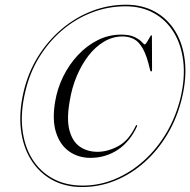

<svg xmlns="http://www.w3.org/2000/svg" viewBox="-20 -748 786 793"><path d="M319.5 24.5Q391.5 24.5 457.5 -2.8Q523.5 -30 578.5 -79.5Q633.5 -129 673 -196.2Q712.5 -263.5 731.5 -343Q751.5 -426.5 743.5 -497Q735.5 -567.5 703.5 -619.5Q671.5 -671.5 619.5 -700Q567.5 -728.5 500.5 -728.5Q427 -728.5 359.2 -702.2Q291.5 -676 234.8 -628Q178 -580 137.2 -514.5Q96.5 -449 78 -371Q58 -287 66.2 -214.8Q74.5 -142.5 107.8 -88.8Q141 -35 195 -5.2Q249 24.5 319.5 24.5ZM321.5 18.5Q251 18.5 197.8 -10.8Q144.5 -40 112.2 -92.8Q80 -145.5 72.2 -216.8Q64.5 -288 85 -371.5Q103 -448.5 142.5 -512.5Q182 -576.5 237.2 -623.5Q292.5 -670.5 359.2 -696.2Q426 -722 499 -722Q564.5 -722 615.2 -694Q666 -666 697.5 -614.8Q729 -563.5 737 -494.5Q745 -425.5 725.5 -343.5Q706.5 -266 667.8 -200Q629 -134 574.8 -85Q520.5 -36 456 -8.8Q391.5 18.5 321.5 18.5ZM545.5 -225.5Q532 -195.5 512.2 -171.2Q492.5 -147 467.8 -130.2Q443 -113.5 414.2 -104.8Q385.5 -96 353.5 -96Q304 -96 266.2 -122.2Q228.5 -148.5 211.8 -199.8Q195 -251 207.5 -327Q216.5 -382 241 -431.8Q265.5 -481.5 302.2 -520.8Q339 -560 384.2 -582.5Q429.5 -605 480 -605Q515.5 -605 535.8 -595Q556 -585 565.5 -574.8Q575 -564.5 577.5 -564.5Q581 -564.5 586.8 -573.8Q592.5 -583 597.8 -592.8Q603 -602.5 604.5 -602.5Q606 -602.5 606.8 -601.2Q607.5 -600 607.5 -597L608 -458.5Q608 -456.5 607.2 -455Q606.5 -453.5 605 -453Q603 -452.5 602 -454.2Q601 -456 600 -458.5Q587 -517 570 -547Q553 -577 532 -587.2Q511 -597.5 486 -597.5Q446 -597.5 410 -576.2Q374 -555 345.2 -517.8Q316.5 -480.5 296.5 -432.5Q276.5 -384.5 268 -331Q254.5 -256 266.8 -209.8Q279 -163.5 309.8 -142.2Q340.5 -121 383 -121Q425 -121 468.5 -144.5Q512 -168 540 -227Q541 -229 542 -230Q543 -231 544 -231.5Q545 -232 545.5 -231.5Q547.5 -230.5 545.5 -225.5Z"/></svg>

Font: Fraunces 120pt Light
Style: Italic
Weight: 300
Italic angle: -16°
Version: Version 1.000;[b76b70a41]